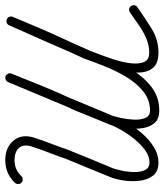

<svg xmlns="http://www.w3.org/2000/svg" viewBox="32 -635 623 727"><g transform="rotate(-90 343.5 -271.5)"><path d="M15 -502Q10 -507 10 -514Q10 -521 15 -527Q50 -563 100 -563Q149 -563 175 -531.5Q201 -500 185 -451Q174 -418 161.5 -385.5Q149 -353 138 -320Q138 -320 138 -320Q138 -319 137 -319Q121 -278 104 -237.5Q87 -197 70 -156Q66 -145 61 -122.5Q56 -100 55.5 -76Q55 -52 63 -34.5Q71 -17 92 -17Q115 -17 137.5 -33Q160 -49 179.5 -73Q199 -97 213.5 -122Q228 -147 235 -166Q235 -166 235 -166Q235 -167 235 -167Q250 -203 265 -240Q280 -277 295 -314Q295 -314 296 -314Q296 -314 296 -314Q323 -373 347.5 -432.5Q372 -492 396 -552Q396 -552 396 -552Q396 -552 396 -552Q399 -559 405.5 -561.5Q412 -564 419 -562Q425 -559 428 -552.5Q431 -546 428 -539Q404 -479 379.5 -418.5Q355 -358 327 -300Q327 -300 328 -300Q328 -300 328 -300Q313 -264 297.5 -227Q282 -190 267 -153Q267 -153 267 -154Q267 -154 267 -154Q258 -129 241 -99.5Q224 -70 200.5 -43.5Q177 -17 149.5 0Q122 17 92 17Q58 17 42 -3.5Q26 -24 22.5 -55Q19 -86 24 -117.5Q29 -149 38 -169Q55 -210 71.5 -251Q88 -292 105 -332Q105 -332 105 -332Q105 -332 105 -332Q116 -364 128.5 -396.5Q141 -429 152 -462Q162 -494 147 -511Q132 -528 100 -528Q65 -528 40 -502Q35 -497 27.5 -497Q20 -497 15 -502ZM419 -562Q425 -559 428 -552Q431 -545 428 -539Q388 -443 348 -347Q308 -251 268 -155Q268 -155 268 -156Q268 -156 268 -156Q265 -146 260 -123Q255 -100 254 -75Q253 -50 260.5 -32.5Q268 -15 288 -15Q330 -15 362 -41.5Q394 -68 417.5 -108Q441 -148 457.5 -190Q474 -232 485 -264Q485 -264 486 -265Q486 -265 486 -266Q495 -286 505 -307Q515 -328 524 -348Q524 -348 524 -348Q524 -348 524 -348Q524 -348 524 -348Q524 -348 524 -348Q547 -398 568.5 -448Q590 -498 611 -548Q614 -554 620.5 -557Q627 -560 634 -557Q641 -554 643.5 -547.5Q646 -541 643 -534Q622 -484 600.5 -433.5Q579 -383 556 -334Q556 -334 556 -334Q556 -334 556 -334Q556 -334 556 -334Q556 -334 556 -334Q546 -313 536.5 -292.5Q527 -272 518 -251Q518 -251 518 -252Q518 -252 518 -252Q504 -214 485 -167.5Q466 -121 439 -78Q412 -35 375 -7.5Q338 20 288 20Q254 20 238.5 -1Q223 -22 220.5 -53.5Q218 -85 223 -116.5Q228 -148 236 -168Q236 -168 236 -168Q236 -169 236 -169Q276 -265 316 -360.5Q356 -456 396 -552Q399 -559 405.5 -561.5Q412 -564 419 -562ZM611 -548Q614 -555 620.5 -557.5Q627 -560 634 -557Q641 -554 643.5 -547.5Q646 -541 643 -534Q612 -462 580.5 -390.5Q549 -319 517 -247Q517 -247 517 -247Q517 -248 517 -248Q513 -237 502.5 -210Q492 -183 481.5 -150.5Q471 -118 467.5 -88Q464 -58 472 -38Q480 -18 508 -18Q536 -18 562.5 -29.5Q589 -41 613.5 -58.5Q638 -76 660 -91Q666 -95 673 -94Q680 -93 684 -87Q688 -81 687 -74Q686 -67 680 -63Q642 -36 599.5 -9.5Q557 17 508 17Q466 17 449 -5Q432 -27 432 -61.5Q432 -96 442 -134.5Q452 -173 464.5 -206.5Q477 -240 485 -260Q485 -260 485 -261Q485 -261 485 -261Q516 -333 547.5 -404.5Q579 -476 611 -548Q611 -548 611 -548Q611 -548 611 -548Z"/></g></svg>

Font: FRB American Cursive
Style: Italic
Weight: 400
Italic angle: -25°
Version: Version 2.0;Modular Font Editor K font №1